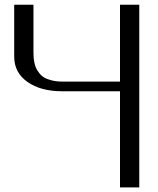

<svg xmlns="http://www.w3.org/2000/svg" viewBox="-20 -812 686 832"><path d="M500 0V-416.5H250Q156.2 -416.5 98.9 -457Q41.5 -497.6 41.5 -566.9V-791.5H125V-589.4Q125 -576.2 125.5 -566.7Q126 -557.1 128.7 -542.5Q131.3 -527.8 136.2 -517.3Q141.1 -506.8 150.4 -494.9Q159.7 -482.9 172.4 -475.6Q185.1 -468.3 205.1 -463.4Q225.1 -458.5 250 -458.5H500V-791.5H583.5V0Z"/></svg>

Font: Gputeks
Style: Regular
Weight: 500
Version: Version 0.9